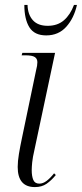

<svg xmlns="http://www.w3.org/2000/svg" viewBox="-20 -751 333 781"><path d="M122 10Q52 10 52 -72Q52 -95 57 -125Q62 -155 69 -188L127 -466Q132 -484 132 -498Q132 -512 121.5 -519Q111 -526 82 -526H68L71 -536H204L120 -141Q113 -111 111 -91Q109 -71 109 -59Q109 -34 115.5 -19Q122 -4 140 -4Q155 -4 170 -15.5Q185 -27 200 -46L207 -39Q189 -17 169.5 -3.5Q150 10 122 10ZM168 -607Q120 -607 99.5 -640Q79 -673 79 -731H92Q93 -692 113.5 -669Q134 -646 174 -646Q214 -646 240 -668.5Q266 -691 281 -731H293Q281 -677 249.5 -642Q218 -607 168 -607Z"/></svg>

Font: Noto Serif Display ExtraCondensed Light
Style: Italic
Weight: 300
Width: 2
Italic angle: -12°
Designer: Monotype Design Team
Foundry: Monotype Imaging Inc.
Version: Version 2.009